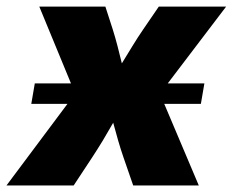

<svg xmlns="http://www.w3.org/2000/svg" viewBox="-54 -566 710 586"><path d="M41.5 -249 52.2 -311.5H162.6L65.9 -545.9H267.6L290 -476.6Q297.9 -451.7 304.7 -425.3Q311.5 -398.9 317.9 -372.6Q334 -398.9 350.1 -425.3Q366.2 -451.7 383.3 -476.6L430.7 -545.9H636.2L458 -311.5H569.8L559.1 -249H447.3L552.7 0H352.5L322.8 -85.9Q314 -111.3 306.4 -137.9Q298.8 -164.6 291.5 -191.4Q276.4 -164.6 260.3 -137.9Q244.1 -111.3 227.5 -85.9L170.9 0H-34.2L151.9 -249Z"/></svg>

Font: Inter Black
Style: Italic
Weight: 900
Italic angle: -9.39999°
Designer: Rasmus Andersson
Foundry: rsms
Version: Version 4.000;git-a52131595